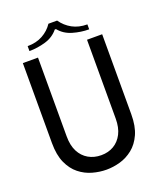

<svg xmlns="http://www.w3.org/2000/svg" viewBox="-157 -952 880 1060"><g transform="rotate(-20 283.0 -422.5)"><path d="M516 -230V-700H427V-237Q427 -184 408.5 -148Q390 -112 358 -93Q326 -74 284 -74Q242 -74 209 -93Q176 -112 157.5 -148Q139 -184 139 -237V-700H50V-230Q50 -160 71 -113.5Q92 -67 126.5 -39.5Q161 -12 202.5 -0.5Q244 11 284 11Q324 11 364.5 -0.5Q405 -12 439.5 -39.5Q474 -67 495 -113.5Q516 -160 516 -230ZM257 -856H308Q333 -820 370.5 -799.5Q408 -779 458 -779V-750Q410 -750 362.5 -764Q315 -778 286 -814H279Q250 -778 202.5 -764Q155 -750 107 -750V-779Q158 -779 196 -800Q234 -821 257 -856Z"/></g></svg>

Font: Phudu
Style: Regular
Weight: 400
Version: Version 1.005;gftools[0.9.23]